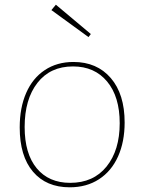

<svg xmlns="http://www.w3.org/2000/svg" viewBox="-20 -792 614 818"><path d="M511 -270Q511 -188 483 -125.5Q455 -63 402 -28.5Q349 6 277 6Q177 6 120.5 -60.5Q64 -127 64 -249Q64 -333 91.5 -396Q119 -459 171 -493.5Q223 -528 293 -528Q393 -528 452 -459.5Q511 -391 511 -270ZM85 -251Q85 -137 136.5 -75Q188 -13 279 -13Q378 -13 434 -82.5Q490 -152 490 -267Q490 -380 436.5 -444.5Q383 -509 291 -509Q194 -509 139.5 -439Q85 -369 85 -251ZM199 -749 218 -772 367 -647 357 -634Z"/></svg>

Font: Bitter Pro Thin
Style: Regular
Weight: 250
Designer: Sol Matas, and Bitter project Authors
Foundry: Sol Matas
Version: Version 1.010